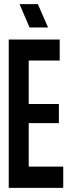

<svg xmlns="http://www.w3.org/2000/svg" viewBox="-20 -905 331 923"><path d="M267 -614H118V-405H263V-313H118V-104H284V-2H22V-715H267ZM162 -885 211 -773H122L74 -885Z"/></svg>

Font: Fundamental  Brigade Condensed
Style: Regular
Weight: 400
Width: 3
Designer: Peter Wiegel, original typeface by Carl Albert Fahrenwaldt 1901
Foundry: Peter Wiegel
Version: Version 0.000 2012 initial release